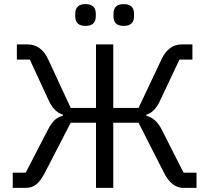

<svg xmlns="http://www.w3.org/2000/svg" viewBox="-20 -914 1018 934"><path d="M346 -835V-847Q346 -894 396 -894Q446 -894 446 -847V-835Q446 -788 396 -788Q346 -788 346 -835ZM532 -835V-847Q532 -894 582 -894Q632 -894 632 -847V-835Q632 -788 582 -788Q532 -788 532 -835ZM42 0V-74H105L213 -283Q230 -315 246 -330Q262 -345 286 -351V-356Q244 -369 219 -421L125 -624H62V-698H114Q180 -698 214 -626L324 -389H447V-698H531V-389H654L766 -626Q800 -698 864 -698H916V-624H853L757 -421Q732 -368 692 -356V-351Q739 -339 767 -283L873 -74H936V0H872Q815 0 778 -73L654 -317H531V0H447V-317H324L198 -73Q177 -33 156 -16.5Q135 0 106 0Z"/></svg>

Font: Aneliza
Style: Regular
Weight: 400
Designer: Mike Abbink, Paul van der Laan, Pieter van Rosmalen
Foundry: Bold Monday
Version: Version 3.0